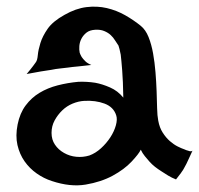

<svg xmlns="http://www.w3.org/2000/svg" viewBox="-20 -584 602 580"><path d="M87.9 -395.5Q92.8 -401.4 94.2 -417.5Q95.7 -433.6 102.1 -454.1Q108.4 -474.6 124 -497.1Q139.6 -519.5 174.8 -539.1Q209 -558.6 241.2 -562.5Q273.4 -566.4 302.7 -559.6Q332 -552.7 357.9 -538.1Q383.8 -523.4 405.3 -505.9Q419.9 -494.1 428.7 -472.2Q437.5 -450.2 442.4 -422.9Q447.3 -395.5 449.7 -365.7Q452.1 -335.9 453.1 -308.1Q454.1 -280.3 454.6 -257.3Q455.1 -234.4 458 -219.7Q461.9 -198.2 471.7 -183.1Q481.4 -168 493.2 -157.7Q504.9 -147.5 516.6 -141.6Q528.3 -135.7 537.1 -132.8Q543 -129.9 547.9 -128.9Q557.6 -125 561.5 -128.9Q555.7 -115.2 550.8 -105.5Q545.9 -95.7 543 -88.9Q539.1 -81.1 536.1 -76.2Q533.2 -70.3 529.3 -65.4Q526.4 -60.5 521.5 -54.7Q516.6 -48.8 511.7 -42Q499 -46.9 487.8 -53.7Q476.6 -60.5 467.8 -66.4Q457 -73.2 448.2 -80.1Q439.5 -86.9 431.6 -95.7Q424.8 -103.5 417.5 -112.3Q410.2 -121.1 405.3 -131.8Q399.4 -119.1 377.4 -95.7Q355.5 -72.3 320.3 -53.2Q285.2 -34.2 238.8 -26.4Q192.4 -18.6 136.7 -37.1Q112.3 -44.9 90.8 -60.1Q69.3 -75.2 54.2 -96.7Q39.1 -118.2 32.7 -146Q26.4 -173.8 33.2 -208Q40 -242.2 57.6 -265.6Q75.2 -289.1 99.6 -303.7Q124 -318.4 154.3 -326.2Q184.6 -334 216.8 -336.9Q242.2 -337.9 267.6 -334Q289.1 -330.1 312.5 -319.8Q335.9 -309.6 352.5 -289.1Q351.6 -340.8 349.1 -371.6Q346.7 -402.3 344.7 -418.9Q340.8 -438.5 337.9 -446.3Q333 -453.1 327.6 -461.9Q322.3 -470.7 314.5 -478Q306.6 -485.4 294.9 -490.2Q283.2 -495.1 267.6 -494.1Q251 -493.2 241.2 -485.4Q231.4 -477.5 226.1 -467.3Q220.7 -457 219.7 -445.3Q218.8 -433.6 220.7 -424.8Q222.7 -418.9 226.6 -412.1Q230.5 -406.2 237.3 -399.4Q244.1 -392.6 255.9 -387.7Q233.4 -384.8 215.8 -383.3Q198.2 -381.8 185.5 -379.9Q170.9 -377.9 160.2 -377Q149.4 -376 134.8 -373Q122.1 -371.1 103.5 -368.2Q85 -365.2 60.5 -360.4Q66.4 -367.2 71.3 -373.5Q76.2 -379.9 80.1 -384.8Q84 -390.6 87.9 -395.5ZM234.4 -279.3Q216.8 -278.3 199.2 -271Q181.6 -263.7 168 -250.5Q154.3 -237.3 145 -220.2Q135.7 -203.1 135.7 -182.6Q135.7 -162.1 146 -147Q156.2 -131.8 173.3 -122.1Q190.4 -112.3 210.4 -110.4Q230.5 -108.4 250 -114.3Q268.6 -121.1 285.2 -136.2Q301.8 -151.4 313.5 -169.4Q325.2 -187.5 330.1 -205.6Q335 -223.6 331.1 -235.4Q323.2 -260.7 295.9 -271Q268.6 -281.2 234.4 -279.3Z"/></svg>

Font: Irish Grover
Style: Regular
Weight: 400
Designer: Squid
Foundry: Font Diner, Inc DBA Sideshow
Version: Version 1.001